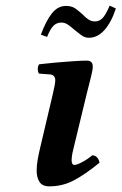

<svg xmlns="http://www.w3.org/2000/svg" viewBox="-20 -651 431 681"><path d="M317 -575Q331 -575 342.5 -585.5Q354 -596 369 -631L391 -621Q375 -572 350.5 -544.5Q326 -517 295 -517Q281 -517 268 -526.5Q255 -536 243 -546Q232 -556 221 -563.5Q210 -571 198 -571Q181 -571 169.5 -559.5Q158 -548 147 -520L125 -528Q143 -577 164 -603.5Q185 -630 214 -630Q235 -630 248.5 -620Q262 -610 274 -599Q283 -589 293.5 -582Q304 -575 317 -575ZM288 -320 243 -134Q240 -123 237 -108.5Q234 -94 234 -83Q234 -66 244 -66Q252 -66 270.5 -75.5Q289 -85 307 -100Q318 -100 324.5 -92.5Q331 -85 333 -74Q283 -33 242.5 -11.5Q202 10 155 10Q130 10 120 -6Q110 -22 110 -46Q110 -64 113.5 -84Q117 -104 122 -125L167 -316Q172 -337 174 -348.5Q176 -360 176 -367Q176 -375 171.5 -380.5Q167 -386 158 -387L118 -390Q114 -397 114 -407Q114 -417 119 -423Q143 -426 176.5 -429Q210 -432 241 -434Q272 -436 288 -436Q309 -436 309 -415Q309 -402 302 -375.5Q295 -349 288 -320Z"/></svg>

Font: Libertinus Serif Semibold Italic
Style: Regular
Weight: 600
Italic angle: -11.5°
Designer: Philipp H. Poll, Khaled Hosny
Foundry: Caleb Maclennan
Version: Version 7.051;RELEASE